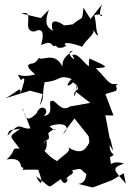

<svg xmlns="http://www.w3.org/2000/svg" viewBox="-20 -797 578 851"><path d="M482 -128 469 -181 466 -185 447 -286 483 -285 447 -380C489 -395 511 -388 489 -424C488 -411 454 -386 503 -425C462 -420 467 -431 405 -495C466 -498 458 -501 376 -538C368 -482 385 -481 380 -501C357 -506 328 -566 300 -553C331 -506 257 -570 304 -572C278 -553 254 -537 257 -502C221 -572 166 -524 153 -541C126 -500 122 -527 102 -505C124 -495 78 -518 136 -467C56 -445 48 -490 72 -442C106 -471 75 -405 71 -379C73 -420 64 -394 5 -362L113 -395L169 -380L157 -331C178 -363 165 -375 178 -433C252 -438 237 -469 298 -447C268 -418 279 -407 304 -432C351 -401 303 -376 322 -428C313 -346 303 -373 313 -393L380 -341L290 -325C249 -296 227 -357 209 -350C188 -351 226 -289 174 -283C206 -310 160 -345 141 -293C102 -258 93 -265 81 -318C78 -309 88 -302 115 -228C67 -221 75 -268 13 -195C21 -232 33 -217 71 -227C13 -186 23 -200 67 -138C24 -142 57 -132 9 -90C90 -104 63 -46 83 -55C86 -34 55 -42 94 -45H149C179 32 157 23 140 -16C220 43 182 40 250 -3C270 41 289 -16 275 0C271 -19 320 -26 298 -41C357 -58 329 -41 371 -22C354 -63 378 15 327 18L391 34L476 2L528 -29L538 17C487 -41 469 -52 530 -72C459 -93 477 -41 467 -100C504 -120 465 -102 466 -154ZM174 -159C179 -192 206 -160 194 -207C237 -246 235 -198 200 -238C268 -261 297 -232 258 -203L310 -272L373 -193L376 -165C359 -136 343 -104 274 -149C318 -129 231 -98 229 -72C246 -93 227 -67 166 -141C176 -112 193 -140 185 -180ZM270 -681C214 -720 202 -700 214 -661C172 -681 186 -723 197 -754L161 -717L76 -737C131 -755 87 -678 114 -663C108 -668 119 -654 134 -658C179 -679 172 -633 162 -597C221 -626 203 -582 228 -595C238 -571 289 -597 268 -598C260 -615 312 -602 344 -590C364 -625 400 -644 394 -664C425 -616 405 -657 418 -641C403 -652 409 -691 398 -730C471 -746 400 -687 432 -777L381 -713L350 -763C342 -687 351 -741 281 -668C329 -702 307 -686 248 -683Z"/></svg>

Font: Asimov Aggro
Style: Medium
Weight: 500
Designer: Google
Version: Version 2.000980; 2014